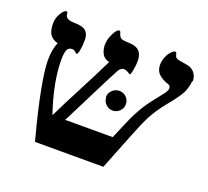

<svg xmlns="http://www.w3.org/2000/svg" viewBox="-105 -721 918 847"><g transform="rotate(20 354.0 -297.5)"><path d="M700 -490 697 -492Q695 -463 682 -436Q668 -408 622 -353Q591 -314 571 -277Q552 -241 525 -172L458 -3H137Q100 -141 83 -233Q67 -320 67 -362Q67 -412 82 -446Q54 -454 43 -473Q33 -492 33 -521Q33 -547 46 -569Q60 -592 70 -592Q77 -592 77 -583Q77 -556 122 -556Q159 -556 175 -542Q190 -528 190 -501Q190 -473 186 -453Q182 -431 177 -431Q173 -431 167 -438Q161 -444 151 -444Q134 -444 128 -429Q122 -414 122 -383Q122 -278 169 -140Q201 -206 245 -290Q295 -386 324 -446Q301 -451 291 -468Q280 -487 280 -512Q280 -537 294 -565Q308 -592 318 -592Q323 -592 325 -587Q328 -574 334 -566Q340 -558 355 -557L384 -555Q441 -552 441 -493Q441 -473 436 -448Q432 -426 427 -426L416 -433Q405 -439 397 -439Q381 -439 371 -420Q363 -406 346 -372Q342 -365 328.5 -337.5Q315 -310 286.5 -254Q258 -198 229 -140H452L477 -199Q514 -290 558 -346Q573 -365 598 -397Q613 -416 613 -427Q613 -435 609 -439Q604 -444 591 -447Q563 -459 551 -474Q539 -489 539 -512Q539 -531 547 -550Q554 -567 565 -578Q576 -589 582 -589Q587 -589 589 -584L591 -576Q594 -562 609 -559L655 -551Q676 -546 688 -530Q700 -514 700 -490ZM365 -296 363 -295Q363 -314 377 -328Q391 -342 410 -342Q430 -342 443 -329Q457 -315 457 -296Q457 -277 444 -264Q430 -250 411 -250Q392 -250 378 -264Q365 -277 365 -296Z"/></g></svg>

Font: Libra Serif Modern
Style: Bold
Weight: 700
Designer: Stefan Peev, Context Ltd
Foundry: Ascender Corporation
Version: Version 1.000